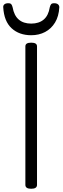

<svg xmlns="http://www.w3.org/2000/svg" viewBox="-24 -1154 387 1188"><path d="M169 14Q151 14 142 8Q133 2 133 -10V-867Q133 -879 142 -884.5Q151 -890 169 -890Q187 -890 196 -884.5Q205 -879 205 -867V-10Q205 2 196 8Q187 14 169 14ZM169 -936Q95 -936 48 -979Q1 -1022 -4 -1109Q-5 -1120 3 -1127Q11 -1134 27 -1134Q41 -1134 46 -1127.5Q51 -1121 54 -1109Q63 -1058 92 -1033Q121 -1008 169 -1008Q217 -1008 246.5 -1033Q276 -1058 284 -1109Q287 -1121 292 -1127.5Q297 -1134 311 -1134Q327 -1134 335 -1127Q343 -1120 343 -1109Q340 -1053 316.5 -1014.5Q293 -976 255 -956Q217 -936 169 -936Z"/></svg>

Font: Playwrite GB S Light
Style: Regular
Weight: 300
Designer: Veronika Burian, José Scaglione
Foundry: TypeTogether
Version: Version 1.002